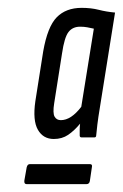

<svg xmlns="http://www.w3.org/2000/svg" viewBox="-20 -682 313 489"><path d="M117 -328Q90 -328 76.5 -351.5Q63 -375 70 -424L90 -551Q101 -614 124.5 -638Q148 -662 188 -662Q212 -662 231.5 -657Q251 -652 273 -650L235 -412Q230 -382 228 -365Q226 -348 225 -337Q225 -332 220 -332H188Q183 -332 183 -337Q183 -344 183 -351.5Q183 -359 184 -367Q169 -349 153.5 -338.5Q138 -328 117 -328ZM135 -376Q161 -376 187 -410L219 -609Q210 -611 202 -612.5Q194 -614 184 -614Q165 -614 154.5 -600.5Q144 -587 138 -546L118 -419Q114 -394 119 -385Q124 -376 135 -376ZM48 -213Q41 -213 42 -222L48 -256Q50 -264 56 -264H209Q216 -264 214 -256L209 -222Q208 -213 200 -213Z"/></svg>

Font: Sofia Sans Extra Condensed
Style: Italic
Weight: 400
Italic angle: -9°
Designer: Botio Nikoltchev, Ani Petrova
Foundry: lettersoup
Version: Version 4.101; ttfautohint (v1.8.4.7-5d5b)